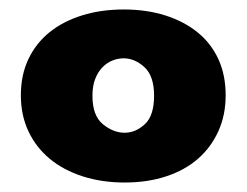

<svg xmlns="http://www.w3.org/2000/svg" viewBox="-20 -732 520 405"><path d="M24 -531Q24 -574 40 -607.5Q56 -641 84.5 -664Q113 -687 153 -699.5Q193 -712 241 -712Q289 -712 328.5 -699.5Q368 -687 396.5 -664Q425 -641 440.5 -607.5Q456 -574 456 -531Q456 -489 440.5 -455Q425 -421 397.5 -397Q370 -373 330.5 -360Q291 -347 243 -347Q195 -347 154.5 -360Q114 -373 85 -397Q56 -421 40 -455Q24 -489 24 -531ZM305 -530Q305 -572 284.5 -590.5Q264 -609 241 -609Q229 -609 217.5 -604.5Q206 -600 196.5 -590.5Q187 -581 181 -566Q175 -551 175 -530Q175 -488 197 -470Q219 -452 243 -452Q266 -452 285.5 -470Q305 -488 305 -530Z"/></svg>

Font: SVN-Poppins ExtraBold
Style: Regular
Weight: 800
Designer: Ninad Kale (Devanagari), Jonny Pinhorn (Latin)
Foundry: Indian Type Foundry
Version: Version 3.002 2017; ttfautohint (v1.8.3)